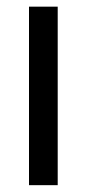

<svg xmlns="http://www.w3.org/2000/svg" viewBox="-20 -542 254 562"><path d="M64.9 0V-522.5H148.9V0Z"/></svg>

Font: Inter 28pt
Style: Regular
Weight: 400
Designer: Rasmus Andersson
Foundry: rsms
Version: Version 4.001;git-66647c0bb